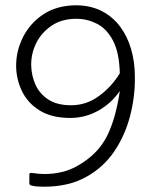

<svg xmlns="http://www.w3.org/2000/svg" viewBox="-20 -700 576 726"><path d="M246 -254Q175 -254 129.5 -282.5Q84 -311 62.5 -356.5Q41 -402 41 -452Q41 -508 67.5 -560.5Q94 -613 145 -646.5Q196 -680 270 -680Q325 -679 366 -657.5Q407 -636 434.5 -599Q462 -562 476 -513.5Q490 -465 490 -409Q491 -334 471.5 -260Q452 -186 411 -126Q370 -66 304 -30Q238 6 147 6Q139 6 126.5 5.5Q114 5 100 2Q96 1 93.5 -1Q91 -3 91 -8V-39Q91 -44 94 -45.5Q97 -47 101 -46Q113 -44 126 -43Q139 -42 147 -42Q217 -42 269.5 -71Q322 -100 355 -140Q378 -168 393 -203.5Q408 -239 416.5 -273Q425 -307 429 -330Q433 -353 433 -356Q401 -309 351.5 -281.5Q302 -254 246 -254ZM269 -629Q213 -629 174.5 -602.5Q136 -576 116.5 -536Q97 -496 98 -452Q99 -413 114.5 -379Q130 -345 163 -323.5Q196 -302 249 -302Q307 -302 355 -337.5Q403 -373 433 -423Q431 -502 407 -547Q383 -592 346 -610.5Q309 -629 269 -629Z"/></svg>

Font: Glory Thin Light
Style: Regular
Weight: 300
Version: Version 1.011